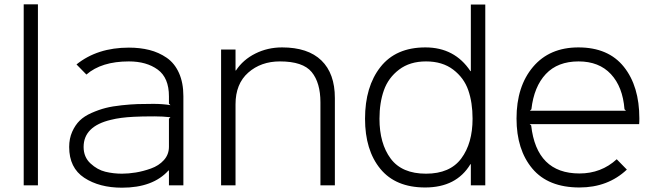

<svg xmlns="http://www.w3.org/2000/svg" viewBox="-20 -860 3042 891"><path d="M156 -840V0H90V-840Z M764 -309 771 -316Q735 -320 697 -320Q636 -320 601 -318Q538 -315 495 -304Q368 -274 368 -178Q368 -131 400 -101.5Q432 -72 469 -63Q506 -54 546 -54Q576 -54 610 -59.5Q644 -65 680.5 -78Q717 -91 740.5 -117Q764 -143 764 -179ZM831 -414V0H764V-69H762Q690 11 546 11Q441 11 371 -35Q301 -81 301 -178Q301 -217 315 -248.5Q329 -280 350 -300.5Q371 -321 405 -336Q439 -351 470.5 -359Q502 -367 545 -371.5Q588 -376 619 -377Q650 -378 692 -378Q735 -378 771 -372L764 -379V-413Q764 -499 712 -537Q660 -575 578 -575Q451 -575 381 -514L335 -561Q432 -639 578 -639Q630 -639 673.5 -628Q717 -617 753.5 -592Q790 -567 810.5 -521.5Q831 -476 831 -414Z M1534 -405V0H1467V-385Q1467 -476 1426.5 -525.5Q1386 -575 1279 -575Q1191 -575 1132 -523Q1073 -471 1073 -376V0H1006V-630H1073V-533H1075Q1108 -583 1165 -611.5Q1222 -640 1289 -640Q1409 -640 1471.5 -579.5Q1534 -519 1534 -405Z M2173 -309Q2173 -384 2153 -441.5Q2133 -499 2083 -537Q2033 -575 1957 -575Q1882 -575 1832 -537Q1782 -499 1761.5 -441Q1741 -383 1741 -309Q1741 -194 1793 -124Q1845 -54 1957 -54Q2068 -54 2120.5 -124.5Q2173 -195 2173 -309ZM2232 -839V0H2165V-98H2163Q2098 10 1953 10Q1816 10 1745 -76.5Q1674 -163 1674 -309Q1674 -458 1745.5 -549Q1817 -640 1954 -640Q2090 -640 2163 -530H2165V-839Z M2439 -346H2885L2878 -353Q2870 -457 2815 -516Q2760 -575 2665 -575Q2568 -575 2513 -516.5Q2458 -458 2446 -353ZM2947 -310Q2947 -292 2946 -284H2438L2445 -278Q2470 -55 2669 -55Q2770 -55 2842 -121L2889 -73Q2801 10 2669 10Q2524 10 2450.5 -77.5Q2377 -165 2377 -310Q2377 -459 2453.5 -549.5Q2530 -640 2664 -640Q2803 -640 2875 -550Q2947 -460 2947 -310Z"/></svg>

Font: Sinkin Sans 300 Light
Style: Regular
Weight: 300
Designer: Keith Bates
Foundry: K-Type
Version: Sinkin Sans (version 1.0)  by Keith Bates   •   © 2014   www